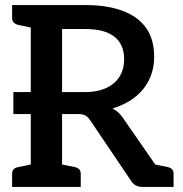

<svg xmlns="http://www.w3.org/2000/svg" viewBox="-20 -741 724 761"><path d="M33 -289V-376H210V-289ZM102 0V-721H318Q404 -721 465 -698.5Q526 -676 558.5 -631Q591 -586 591 -516Q591 -466 571 -425Q551 -384 514.5 -355.5Q478 -327 426 -311Q449 -300 467 -274L657 0H546Q514 0 499 -25L337 -265Q328 -278 318 -283.5Q308 -289 288 -289H226V0ZM226 -376H315Q390 -376 431 -411Q472 -446 472 -507Q472 -565 433.5 -595.5Q395 -626 318 -626H226ZM568 0 517 -105 582 -92ZM28 0V-52Q28 -64 34.5 -70.5Q41 -77 53 -79L116 -92L129 0ZM129 -721 116 -629 53 -642Q41 -645 34.5 -651.5Q28 -658 28 -670V-721ZM199 0 211 -92 275 -79Q287 -77 293.5 -70.5Q300 -64 300 -52V0ZM568 0 580 -92 644 -79Q655 -77 661.5 -70.5Q668 -64 668 -52V0Z"/></svg>

Font: Aleo SemiBold
Style: Regular
Weight: 600
Designer: Alessio Laiso
Foundry: Alessio Laiso
Version: Version 2.001;gftools[0.9.29]